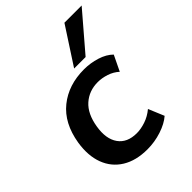

<svg xmlns="http://www.w3.org/2000/svg" viewBox="-218 -870 993 993"><g transform="rotate(-45 278.5 -373.5)"><path d="M272 10Q189 10 133 -24.5Q77 -59 53.5 -121.5Q30 -184 43 -268Q63 -390 140.5 -452.5Q218 -515 332 -515Q379 -515 423.5 -501Q468 -487 495 -460L454 -375Q430 -397 398 -407.5Q366 -418 336 -418Q272 -418 227.5 -378.5Q183 -339 170 -259Q157 -180 189.5 -134Q222 -88 292 -88Q322 -88 356.5 -99.5Q391 -111 421 -136L457 -50Q426 -23 375.5 -6.5Q325 10 272 10ZM299 -554 431 -757H557L383 -554Z"/></g></svg>

Font: Mulish ExtraLight
Style: Italic
Weight: 200
Italic angle: -9°
Designer: Vernon Adams
Foundry: Vernon Adams
Version: Version 3.603